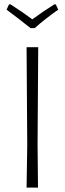

<svg xmlns="http://www.w3.org/2000/svg" viewBox="-20 -854 295 874"><path d="M234 -834 245 -810Q185 -768 138 -726H119Q60 -773 10 -810L21 -834H28Q89 -795 127 -766Q179 -804 227 -834ZM154 -639 151 -197 153 0H101L104 -194L101 -639Z"/></svg>

Font: Alegreya Sans SC Light
Style: Regular
Weight: 300
Designer: Juan Pablo del Peral
Foundry: Huerta Tipografica
Version: Version 2.007